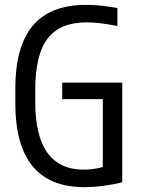

<svg xmlns="http://www.w3.org/2000/svg" viewBox="-20 -760 590 790"><path d="M327 10Q43 10 43 -335V-395Q43 -569 115 -654.5Q187 -740 334 -740Q365 -740 397.5 -736.5Q430 -733 463 -727V-653Q427 -660 396 -664Q365 -668 337 -668Q227 -668 176 -601.5Q125 -535 125 -390V-340Q125 -201 175 -131.5Q225 -62 324 -62Q352 -62 380.5 -67.5Q409 -73 436 -85L403 -44V-352H236V-420H483V-10Q448 -1 406 4.5Q364 10 327 10Z"/></svg>

Font: M PLUS Code Latin SemiExpanded
Style: Regular
Weight: 400
Width: 6
Designer: Coji Morishita
Foundry: UNDERFOREST DESIGN
Version: Version 1.002; ttfautohint (v1.8.3)